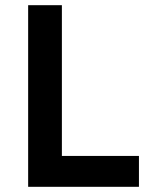

<svg xmlns="http://www.w3.org/2000/svg" viewBox="-20 -720 590 740"><path d="M88.5 0V-700H218.5V-119H515.5V0Z"/></svg>

Font: Geologica Thin Roman Medium
Style: Regular
Weight: 500
Version: Version 1.010;gftools[0.9.28]